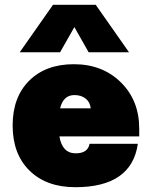

<svg xmlns="http://www.w3.org/2000/svg" viewBox="-20 -780 639 808"><path d="M203.1 -759.8H382.8L522.9 -560.1H353L293 -666L232.9 -560.1H63ZM33.2 -252Q33.2 -371.1 102.8 -440.4Q172.4 -509.8 291 -509.8Q411.1 -509.8 488.5 -433.6Q565.9 -357.4 565.9 -238.8V-206.1H230Q241.7 -134.8 298.8 -134.8Q349.6 -134.8 356.9 -174.8H560.1Q533.7 7.8 296.9 7.8Q175.3 7.8 104.2 -62Q33.2 -131.8 33.2 -252ZM293 -379.9Q246.6 -379.9 232.9 -324.2H361.8Q358.9 -350.1 340.6 -365Q322.3 -379.9 293 -379.9Z"/></svg>

Font: Overused Grotesk Black
Style: Regular
Weight: 900
Version: Version 0.002